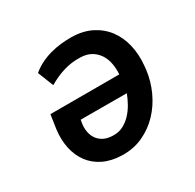

<svg xmlns="http://www.w3.org/2000/svg" viewBox="-125 -675 837 823"><g transform="rotate(-30 293.5 -264.0)"><path d="M323.2 -538.1Q378.9 -537.1 420.4 -515.9Q461.9 -494.6 488.3 -459.2Q514.6 -423.8 525.6 -377Q536.6 -330.1 531.7 -277.8L529.8 -257.3Q523.4 -205.1 501.2 -156.2Q479 -107.4 443.6 -70.1Q408.2 -32.7 361.1 -11Q314 10.7 257.8 9.3Q205.6 7.8 167.2 -10.7Q128.9 -29.3 105 -61.3Q81.1 -93.3 71.8 -136Q62.5 -178.7 68.8 -228.5L79.1 -297.4H419.9Q421.9 -325.2 417 -351.3Q412.1 -377.4 398.9 -397.5Q385.7 -417.5 364.3 -430.2Q342.8 -442.9 311.5 -443.8Q267.6 -445.3 228.3 -433.1Q189 -420.9 151.9 -398.9L121.1 -476.6Q141.6 -494.1 165.8 -506.1Q189.9 -518.1 216.3 -525.4Q242.7 -532.7 270 -535.6Q297.4 -538.6 323.2 -538.1ZM265.6 -83.5Q293.9 -82.5 316.2 -94Q338.4 -105.5 355.7 -123.8Q373 -142.1 386 -165.3Q398.9 -188.5 407.7 -211.4L179.7 -211.9L177.2 -198.2Q173.3 -174.3 177.2 -153.6Q181.2 -132.8 192.4 -117.4Q203.6 -102.1 221.9 -93Q240.2 -84 265.6 -83.5Z"/></g></svg>

Font: Roboto Mono Medium
Style: Italic
Weight: 500
Designer: Google
Version: Version 2.000985; 2015; ttfautohint (v1.3)